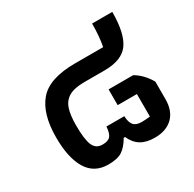

<svg xmlns="http://www.w3.org/2000/svg" viewBox="-134 -716 872 865"><g transform="rotate(-30 302.5 -283.5)"><path d="M50 -213Q50 -336 103.5 -398Q157 -460 291 -460H437Q447 -510 447 -577H552Q552 -466 516.5 -416Q481 -366 390 -366H285Q233 -366 205 -350Q177 -334 166 -301.5Q155 -269 155 -215Q155 -144 168 -112.5Q181 -81 216 -81Q246 -81 257.5 -95.5Q269 -110 271 -143H364Q365 -111 377.5 -96Q390 -81 419 -81Q441 -81 463 -84V-201H363V-283H491Q534 -258 563 -208V-117Q563 -56 529 -23Q495 10 436 10Q392 10 364 -7Q336 -24 320 -60H313Q291 -22 266 -6Q241 10 194 10Q121 10 85.5 -48.5Q50 -107 50 -213Z"/></g></svg>

Font: Athiti SemiBold
Style: Regular
Weight: 600
Designer: CadsonDemak Team
Foundry: CadsonDemak
Version: Version 1.033